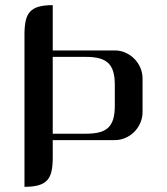

<svg xmlns="http://www.w3.org/2000/svg" viewBox="-20 -723 646 743"><path d="M424.3 -527.8Q446.3 -527.8 465.8 -519Q485.4 -510.3 500 -495.4Q514.6 -480.5 523.2 -460.7Q531.7 -440.9 531.7 -418.5V-290Q531.7 -267.6 523.2 -247.8Q514.6 -228 500 -213.1Q485.4 -198.2 465.6 -189.5Q445.8 -180.7 423.3 -180.7H184.1V-113.3Q184.1 -81.5 179.2 -59.8Q174.3 -38.1 161.9 -24.9Q149.4 -11.7 128.2 -5.9Q106.9 0 74.7 0V-589.8Q74.7 -621.6 79.6 -643.3Q84.5 -665 96.9 -678.2Q109.4 -691.4 130.6 -697.3Q151.9 -703.1 184.1 -703.1V-527.8ZM184.1 -502.9V-205.6H312.5Q342.8 -205.6 364 -210.9Q385.3 -216.3 398.7 -229Q412.1 -241.7 418.2 -262.5Q424.3 -283.2 424.3 -313.5V-394Q424.3 -424.8 418.2 -445.6Q412.1 -466.3 398.7 -479Q385.3 -491.7 364 -497.3Q342.8 -502.9 312.5 -502.9Z"/></svg>

Font: Unique
Style: Regular
Weight: 400
Designer: Anna Pocius (aka Artmaker)
Foundry: Anna Pocius
Version: Version 1.000 2013 initial release